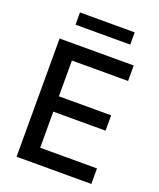

<svg xmlns="http://www.w3.org/2000/svg" viewBox="-159 -981 894 1079"><g transform="rotate(20 287.5 -442.0)"><path d="M72.3 -707H515.6V-614.3H179.7V-400.4H492.2V-308.6H179.7V-92.8H519.5V0H72.3ZM457 -810.5H129.9V-883.8H457Z"/></g></svg>

Font: WEMIX Pretendard Medium
Style: Regular
Weight: 500
Designer: Base glyphs from Inter by Rasmus Andersson; Hangeul glyphs from Noto Sans CJK(Source Han Sans) by Jang Soo-young and Kan
Foundry: Kil Hyung-jin
Version: Version 1.000